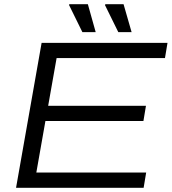

<svg xmlns="http://www.w3.org/2000/svg" viewBox="-20 -889 815 909"><path d="M56 0 177 -686H773L761 -614H248L208 -388H671L659 -316H195L152 -72H672L660 0ZM370 -737 307 -865 308 -869H396L433 -737ZM540 -737 477 -865 479 -869H565L603 -737Z"/></svg>

Font: Archivo SemiExpanded Light
Style: Italic
Weight: 300
Width: 6
Italic angle: -10°
Designer: Hector Gatti
Foundry: Omnibus-Type
Version: Version 2.001